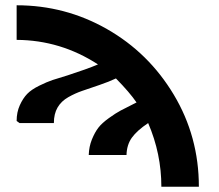

<svg xmlns="http://www.w3.org/2000/svg" viewBox="-20 -707 830 727"><path d="M43 -249Q43 -282 55 -308.5Q67 -335 83 -351.5Q99 -368 128.5 -382.5Q158 -397 179 -404Q200 -411 237 -422Q308 -445 351 -463Q210 -555 43 -556V-687Q227 -687 385 -597Q543 -507 638 -348.5Q733 -190 733 0H591Q591 -125 541 -241Q499 -213 479.5 -186Q460 -159 459 -120H316Q317 -152 328 -179Q339 -206 352.5 -223.5Q366 -241 392.5 -260Q419 -279 436 -288Q453 -297 487 -314Q494 -317 497 -319Q471 -357 419 -410Q394 -398 356 -385Q318 -372 291.5 -363Q265 -354 238.5 -339Q212 -324 198 -300Q184 -276 184 -241H54Z"/></svg>

Font: Coval
Style: Heavy
Weight: 900
Foundry: Context Ltd
Version: Version 001.000